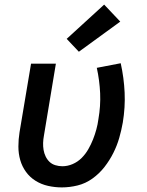

<svg xmlns="http://www.w3.org/2000/svg" viewBox="-20 -807 640 835"><path d="M249 8Q219 8 189.5 1.5Q160 -5 135 -20.5Q110 -36 93 -59.5Q76 -83 68 -111Q60 -139 60 -170Q60 -201 65 -232L115 -530H223L171 -217Q168 -201 167.5 -185.5Q167 -170 169.5 -155Q172 -140 178.5 -126.5Q185 -113 195.5 -103Q206 -93 221 -88.5Q236 -84 251 -84Q274 -84 296 -93.5Q318 -103 335 -120Q352 -137 364 -158Q376 -179 384.5 -200.5Q393 -222 399 -244Q405 -266 408 -289Q418 -346 415.5 -401.5Q413 -457 401 -512L505 -532Q519 -469 522 -404.5Q525 -340 514 -274Q508 -240 498.5 -207Q489 -174 473 -142Q457 -110 434.5 -81Q412 -52 382 -30.5Q352 -9 317.5 -0.5Q283 8 249 8ZM323 -582 270 -638 433 -787 503 -713Z"/></svg>

Font: Iosevka Curly SmBdExObl
Style: Regular
Weight: 600
Width: 7
Italic angle: -9°
Monospace: yes
Designer: Belleve Invis
Foundry: Belleve Invis
Version: Version 11.1.0; ttfautohint (v1.8.3)